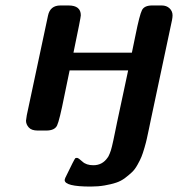

<svg xmlns="http://www.w3.org/2000/svg" viewBox="-20 -478 652 703"><path d="M75.2 -36.1Q75.2 -38.1 78.1 -56.2L155.8 -420.9Q163.6 -458 201.2 -458Q201.2 -458 231 -458Q275.9 -458 275.9 -421.9Q275.9 -414.1 249 -285.2H462.9Q467.8 -309.1 476.1 -349.1Q491.2 -424.3 500 -441.2Q508.8 -458 537.1 -458H571.8Q589.8 -458 600.8 -447.5Q611.8 -437 611.8 -421.9Q611.8 -415 609.9 -404.8L532.2 -39.1Q530.3 -27.8 525.1 -4.9Q520 18.1 517.6 30Q515.1 42 509 63Q502.9 84 498 95.9Q493.2 107.9 483.6 125Q474.1 142.1 463.6 152.1Q453.1 162.1 438 173.6Q422.9 185.1 405 190.9Q387.2 196.8 363.5 200.9Q339.8 205.1 312 205.1Q216.8 205.1 216.8 181.2Q216.8 179.2 219.2 172.9Q252.4 104 255.9 101.1Q257.8 100.1 262.2 100.1Q267.1 100.1 281.5 113.5Q295.9 127 321.8 127Q355 127 374 99.1Q377 95.2 378.4 91.6Q379.9 87.9 381.8 84Q383.8 80.1 386 72.5Q388.2 64.9 390.1 57.4Q392.1 49.8 395 35.9Q397.9 22 400.9 7.6Q403.8 -6.8 408.9 -31.5Q414.1 -56.2 419.4 -80.6Q424.8 -105 432.9 -143.6Q440.9 -182.1 449.2 -220.2H234.9Q227.1 -184.1 215.8 -127.9Q197.8 -37.1 189 -18.6Q180.2 0 148.9 0H118.2Q95.2 0 85.2 -11.5Q75.2 -22.9 75.2 -36.1Z"/></svg>

Font: CMU Sans Serif
Style: BoldOblique
Weight: 700
Italic angle: -12°
Version: Version 0.7.0